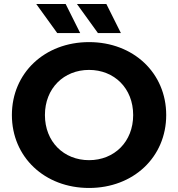

<svg xmlns="http://www.w3.org/2000/svg" viewBox="-20 -921 884 953"><path d="M264 -757H378L306 -901H160ZM466 -757H580L508 -901H362ZM422 12C642 12 805 -141 805 -350C805 -559 642 -712 422 -712C201 -712 39 -558 39 -350C39 -142 201 12 422 12ZM422 -126C297 -126 203 -217 203 -350C203 -483 297 -574 422 -574C547 -574 641 -483 641 -350C641 -217 547 -126 422 -126Z"/></svg>

Font: AWKNG-Font
Style: Bold
Weight: 700
Designer: Awakening Church
Foundry: Awakening Church
Version: Version 1.700;PS 001.700;hotconv 1.0.88;makeotf.lib2.5.64775